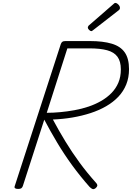

<svg xmlns="http://www.w3.org/2000/svg" viewBox="-20 -1279 903 1314"><path d="M104 14Q90 14 83.5 9.5Q77 5 81 -6L396 -977Q400 -988 406.5 -993Q413 -998 429 -998H595Q685 -998 745 -980Q805 -962 834 -920Q863 -878 863 -806Q863 -748 844 -701Q825 -654 790 -617Q755 -580 706.5 -552Q658 -524 599.5 -505Q541 -486 476.5 -475Q412 -464 342 -461Q382 -386 427 -312Q472 -238 524 -167Q576 -96 638 -27Q645 -20 646 -11.5Q647 -3 634 9Q622 18 613 14.5Q604 11 593 0Q530 -71 474.5 -147Q419 -223 371.5 -302.5Q324 -382 283 -460L136 -5Q132 5 125.5 9.5Q119 14 104 14ZM300 -507Q344 -507 392.5 -511.5Q441 -516 490.5 -525Q540 -534 586 -549.5Q632 -565 672 -588Q712 -611 742.5 -642Q773 -673 790 -713Q807 -753 807 -804Q807 -859 784 -890.5Q761 -922 713.5 -935Q666 -948 591 -948H441ZM605 -1066Q598 -1066 589.5 -1074.5Q581 -1083 581 -1090Q581 -1092 582 -1095.5Q583 -1099 586 -1103L755 -1250Q759 -1254 762.5 -1256.5Q766 -1259 770 -1259Q776 -1259 783.5 -1253.5Q791 -1248 796 -1240.5Q801 -1233 801 -1225Q801 -1222 800 -1218.5Q799 -1215 794 -1210L619 -1074Q614 -1071 611.5 -1068.5Q609 -1066 605 -1066Z"/></svg>

Font: Playwrite RO ExtraLight
Style: Regular
Weight: 250
Version: Version 1.002